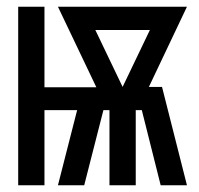

<svg xmlns="http://www.w3.org/2000/svg" viewBox="-20 -550 590 570"><path d="M34 0V-530H112V-291H266L152 -530H535L422 -292H461L535 0H457L401 -223H383V0H305V-223H287L230 0H152L209 -223H112V0ZM344 -292 425 -461H263Z"/></svg>

Font: Lode Dark
Style: Bold
Weight: 700
Monospace: yes
Designer: Belleve Invis
Foundry: Belleve Invis
Version: Version 29.2.0; ttfautohint (v1.8.3)